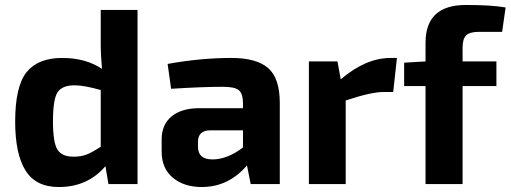

<svg xmlns="http://www.w3.org/2000/svg" viewBox="-20 -740 2053 772"><path d="M533 -700V0H416L404 -72Q333 12 216 12Q124 12 82.5 -54.5Q41 -121 41 -251Q41 -393 87 -450Q133 -507 230 -507Q325 -507 390 -463Q385 -518 385 -566V-700ZM385 -150V-378Q318 -397 280 -397Q230 -397 211.5 -369Q193 -341 193 -252Q193 -167 211 -138.5Q229 -110 275 -110Q306 -110 328 -118.5Q350 -127 385 -150Z M668 -383 654 -483Q787 -507 911 -507Q1011 -507 1058 -466.5Q1105 -426 1105 -326V0H988L973 -75Q899 12 791 12Q720 12 675 -25.5Q630 -63 630 -130V-180Q630 -239 670 -272Q710 -305 781 -305H957V-327Q956 -365 939.5 -378Q923 -391 876 -391Q794 -391 668 -383ZM776 -169V-150Q776 -99 834 -99Q894 -99 957 -147V-216H824Q776 -215 776 -169Z M1576 -507 1561 -370H1521Q1472 -370 1370 -336V0H1222V-493H1337L1350 -421Q1451 -507 1550 -507Z M1999 -612H1906Q1869 -612 1854.5 -598Q1840 -584 1840 -548V-493H1976V-394H1840V0H1691V-394H1605V-488L1691 -493V-568Q1691 -720 1853 -720Q1958 -720 2013 -710Z"/></svg>

Font: Exo 2.0
Style: Bold
Weight: 700
Designer: Natanael Gama
Version: Version 1.001;PS 001.001;hotconv 1.0.70;makeotf.lib2.5.58329